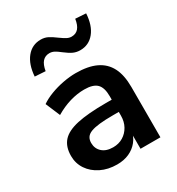

<svg xmlns="http://www.w3.org/2000/svg" viewBox="-178 -854 903 978"><g transform="rotate(-30 273.5 -365.0)"><path d="M226 10Q173 10 131.5 -10.5Q90 -31 66.5 -66Q43 -101 43 -145Q43 -199 71 -230.5Q99 -262 162 -276Q225 -290 331 -290H381V-218H332Q285 -218 253 -214.5Q221 -211 201.5 -203.5Q182 -196 173.5 -183Q165 -170 165 -151Q165 -118 188 -97Q211 -76 252 -76Q285 -76 310.5 -91.5Q336 -107 351 -134Q366 -161 366 -196V-311Q366 -361 344 -383Q322 -405 270 -405Q229 -405 186 -392.5Q143 -380 99 -354L63 -439Q89 -457 124.5 -470.5Q160 -484 199.5 -491.5Q239 -499 274 -499Q346 -499 392.5 -477Q439 -455 462 -410.5Q485 -366 485 -296V0H368V-104H376Q369 -69 348.5 -43.5Q328 -18 297 -4Q266 10 226 10ZM147 -584 85 -588Q90 -657 122 -696.5Q154 -736 205 -736Q228 -736 246.5 -726.5Q265 -717 289 -699Q311 -683 324 -676.5Q337 -670 350 -670Q376 -670 391 -687.5Q406 -705 411 -740L473 -736Q469 -667 437 -627.5Q405 -588 354 -588Q333 -588 314.5 -596Q296 -604 269 -625Q249 -641 236 -647.5Q223 -654 209 -654Q184 -654 168.5 -637Q153 -620 147 -584Z"/></g></svg>

Font: NunitoSans3
Style: Bold
Weight: 700
Designer: Vernon Adams
Foundry: Vernon Adams
Version: Version 3.101;gftools[0.9.27]